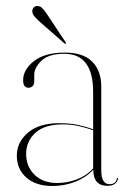

<svg xmlns="http://www.w3.org/2000/svg" viewBox="-20 -611 427 639"><path d="M36 -93Q36 -138 73 -169.5Q110 -201 177 -201Q214 -201 240.8 -195Q267.5 -189 290 -181V-305Q290 -432 194 -432Q141 -432 117.5 -408.5Q94 -385 94 -363V-341Q94 -329 88.2 -324Q82.5 -319 75 -319Q57 -319 57 -344Q57 -379.5 93.2 -407.8Q129.5 -436 196 -436Q257.5 -436 287.2 -405.5Q317 -375 317 -323V-45Q317 -19 324.5 -8.5Q332 2 343.5 2Q366.5 2 369 -17Q369 -19 371 -19Q372.5 -19 372.5 -17Q372.5 -8 363.5 -0.2Q354.5 7.5 338 7.5Q290.5 7.5 290.5 -46Q266 -20 230.2 -6Q194.5 8 154 8Q99.5 8 67.8 -20Q36 -48 36 -93ZM67 -99Q67 -56.5 95.2 -29.2Q123.5 -2 170 -2Q203.5 -2 235.2 -13.8Q267 -25.5 290 -50.5V-177.5Q268 -185.5 243 -191.2Q218 -197 189 -197Q128.5 -197 97.8 -169Q67 -141 67 -99ZM141 -557 198 -471Q200.5 -467.5 199 -466Q197 -464 194 -467L113.5 -537.5Q102.5 -547.5 95 -556Q87.5 -564.5 87.5 -574Q87.5 -581 92 -586Q96.5 -591 104.5 -591Q114.5 -591 122.5 -582Q130.5 -573 141 -557Z"/></svg>

Font: Fraunces 144pt S000 Thin
Style: Regular
Weight: 100
Version: Version 1.000; ttfautohint (v1.8.3)